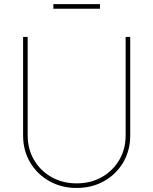

<svg xmlns="http://www.w3.org/2000/svg" viewBox="-20 -908 749 938"><path d="M354.5 10.3Q280.3 10.3 220.9 -23.2Q161.6 -56.6 127.2 -114.7Q92.8 -172.9 92.8 -246.6V-727.5H115.2V-246.6Q115.2 -179.2 146.5 -126.2Q177.7 -73.2 231.9 -42.7Q286.1 -12.2 354.5 -12.2Q423.3 -12.2 477.3 -42.7Q531.2 -73.2 562.5 -126.2Q593.8 -179.2 593.8 -246.6V-727.5H616.2V-246.6Q616.2 -172.9 582 -114.7Q547.9 -56.6 488.5 -23.2Q429.2 10.3 354.5 10.3ZM468.3 -887.7V-865.2H240.7V-887.7Z"/></svg>

Font: Inter 17pt Thin
Style: Regular
Weight: 250
Version: Version 4.001;git-66647c0bb